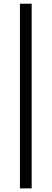

<svg xmlns="http://www.w3.org/2000/svg" viewBox="-20 -832 284 1057"><path d="M89.8 -811.5H154.3V205.1H89.8Z"/></svg>

Font: Reddit Sans Chocolate
Style: Regular
Weight: 400
Designer: Stephen Hutchings
Foundry: Reddit
Version: Version 1.013